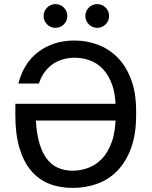

<svg xmlns="http://www.w3.org/2000/svg" viewBox="-20 -908 745 938"><path d="M335 10Q399 10 455.5 -10.5Q512 -31 554 -74.5Q596 -118 620.5 -185Q645 -252 645 -345V-365Q645 -455 620.5 -520Q596 -585 554.5 -627Q513 -669 458.5 -689.5Q404 -710 343 -710Q291 -710 246.5 -695.5Q202 -681 166.5 -654Q131 -627 106.5 -588Q82 -549 70 -500H170Q181 -533 199 -557Q217 -581 239.5 -596Q262 -611 289 -618.5Q316 -626 345 -626Q383 -626 419 -613Q455 -600 483 -570.5Q511 -541 528 -493.5Q545 -446 545 -377V-344Q545 -269 527 -217Q509 -165 479 -133.5Q449 -102 411.5 -88Q374 -74 335 -74Q295 -74 261.5 -89Q228 -104 204 -138.5Q180 -173 167 -229.5Q154 -286 154 -369L109 -319H560V-401H55V-345Q55 -252 75 -185Q95 -118 131.5 -74.5Q168 -31 219.5 -10.5Q271 10 335 10ZM251 -772Q239 -772 228.5 -776.5Q218 -781 210 -789Q202 -797 197.5 -807.5Q193 -818 193 -830Q193 -842 197.5 -852.5Q202 -863 210 -871Q218 -879 228.5 -883.5Q239 -888 251 -888Q263 -888 273.5 -883.5Q284 -879 292 -871Q300 -863 304.5 -852.5Q309 -842 309 -830Q309 -818 304.5 -807.5Q300 -797 292 -789Q284 -781 273.5 -776.5Q263 -772 251 -772ZM455 -772Q443 -772 432.5 -776.5Q422 -781 414 -789Q406 -797 401.5 -807.5Q397 -818 397 -830Q397 -842 401.5 -852.5Q406 -863 414 -871Q422 -879 432.5 -883.5Q443 -888 455 -888Q467 -888 477.5 -883.5Q488 -879 496 -871Q504 -863 508.5 -852.5Q513 -842 513 -830Q513 -818 508.5 -807.5Q504 -797 496 -789Q488 -781 477.5 -776.5Q467 -772 455 -772Z"/></svg>

Font: Golos Text VF
Style: Regular
Weight: 400
Designer: A.Korolkova, Vitaly Kuzmin
Foundry: ParaType Ltd
Version: Version 2.003